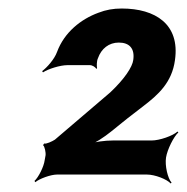

<svg xmlns="http://www.w3.org/2000/svg" viewBox="-20 -736 439 451"><path d="M266 -716C246 -716 229 -713 211 -706C170 -691 131 -660 114 -614C108 -597 90 -577 79 -569L81 -566C93 -574 121 -583 139 -583H191C197 -583 205 -578 206 -574L208 -576C207 -580 207 -593 210 -599C218 -622 236 -636 259 -636C284 -636 297 -622 293 -595C292 -587 287 -576 278 -563C269 -550 256 -535 239 -519L109 -408C103 -404 88 -397 84 -399L81 -395C85 -393 88 -377 87 -371L85 -360C83 -344 70 -319 61 -311L63 -308C72 -316 99 -326 114 -326H325C344 -326 372 -315 381 -305L383 -307C374 -317 367 -347 370 -366C373 -385 388 -415 399 -425L397 -427C386 -417 355 -406 336 -406H245C227 -406 202 -403 188 -397V-394C202 -399 225 -414 241 -427L267 -448C284 -462 302 -475 317 -487C351 -513 384 -542 391 -595C403 -679 345 -716 266 -716Z"/></svg>

Font: Asimov
Style: EdgeNarIt
Weight: 500
Designer: Google
Version: Version 2.000980: 2014